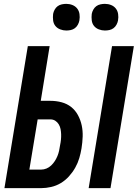

<svg xmlns="http://www.w3.org/2000/svg" viewBox="-20 -974 713 994"><path d="M439 0 560 -735H673L552 0ZM3 0 124 -735H237L191 -452H241Q271 -452 299 -444.5Q327 -437 348.5 -420Q370 -403 383.5 -378Q397 -353 403 -325Q409 -297 408 -267Q407 -237 402 -206Q398 -181 390.5 -155.5Q383 -130 369.5 -106Q356 -82 337 -61Q318 -40 294.5 -26Q271 -12 244.5 -6Q218 0 193 0ZM132 -96H193Q207 -96 220.5 -101.5Q234 -107 245 -117.5Q256 -128 264 -140.5Q272 -153 277.5 -166.5Q283 -180 286 -194Q289 -208 291 -222Q294 -236 295.5 -250.5Q297 -265 296.5 -279Q296 -293 293.5 -306Q291 -319 284 -330.5Q277 -342 266 -349Q255 -356 240 -356H175ZM523 -816Q507 -816 491.5 -822Q476 -828 466.5 -840Q457 -852 455 -868.5Q453 -885 455 -902Q457 -913 463 -924Q469 -935 478.5 -942Q488 -949 500 -951.5Q512 -954 523 -954Q540 -954 555 -948Q570 -942 579.5 -930Q589 -918 591.5 -901.5Q594 -885 591 -868Q589 -857 583 -846Q577 -835 567.5 -828Q558 -821 546.5 -818.5Q535 -816 523 -816ZM323 -816Q307 -816 291.5 -822Q276 -828 266.5 -840Q257 -852 255 -868.5Q253 -885 255 -902Q257 -913 263 -924Q269 -935 278.5 -942Q288 -949 300 -951.5Q312 -954 323 -954Q340 -954 355 -948Q370 -942 379.5 -930Q389 -918 391.5 -901.5Q394 -885 391 -868Q389 -857 383 -846Q377 -835 367.5 -828Q358 -821 346.5 -818.5Q335 -816 323 -816Z"/></svg>

Font: Iosevka Custom
Style: Bold Italic
Weight: 700
Italic angle: -9°
Designer: Belleve Invis
Foundry: Belleve Invis
Version: Version 30.3.1; ttfautohint (v1.8.3)